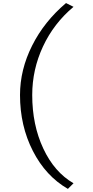

<svg xmlns="http://www.w3.org/2000/svg" viewBox="-20 -908 598 1228"><path d="M414.2 300.1Q272.5 218.5 190.3 57.6Q108 -103.2 108 -300.1Q108 -462.2 185.5 -616.4Q262.9 -770.7 402.2 -888.4L450.2 -864.3Q324.1 -758.7 255.1 -611Q186.1 -463.4 186.1 -300.1Q186.1 -109.2 256.9 42Q327.7 193.3 450.2 264.1L414.2 300.1Z"/></svg>

Font: Lohit Gujarati
Style: Regular
Weight: 400
Version: 2.92.4